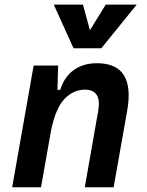

<svg xmlns="http://www.w3.org/2000/svg" viewBox="-20 -796 626 816"><path d="M31.7 0 123 -517.6H227.1L224.1 -414.1H236.3Q252.4 -468.3 292.7 -497.8Q333 -527.3 392.1 -527.3Q556.2 -527.3 520.5 -325.2L462.9 0H340.3L397.5 -325.2Q413.1 -415 340.3 -415Q293 -415 254.6 -376.2Q216.3 -337.4 196.3 -237.8L154.3 0ZM292.5 -590.8 208.5 -776.4H332.5L362.3 -667.5L429.2 -776.4H561L410.6 -590.8Z"/></svg>

Font: Cascadia Code NF SemiBold
Style: Italic
Weight: 600
Italic angle: -10°
Monospace: yes
Designer: Aaron Bell
Foundry: Saja Typeworks
Version: Version 2404.023; ttfautohint (v1.8.4)